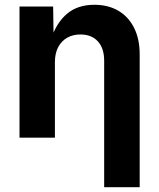

<svg xmlns="http://www.w3.org/2000/svg" viewBox="-20 -568 657 792"><path d="M206.5 -311V0H60.5V-541H199.2L201.2 -404.8H189.9Q211.9 -473.1 255.9 -510.7Q299.8 -548.3 369.1 -548.3Q425.8 -548.3 467.8 -523.9Q509.8 -499.5 533 -453.4Q556.2 -407.2 556.2 -343.3V204.1H409.7V-317.4Q409.7 -368.7 383.8 -397.2Q357.9 -425.8 311.5 -425.8Q280.8 -425.8 257.1 -412.4Q233.4 -398.9 220 -373.5Q206.5 -348.1 206.5 -311Z"/></svg>

Font: Inter 17pt
Style: Bold
Weight: 700
Version: Version 4.001;git-66647c0bb